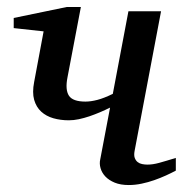

<svg xmlns="http://www.w3.org/2000/svg" viewBox="-20 -514 522 546"><path d="M480 -28.8Q467.3 -22 451.7 -14.9Q436 -7.8 418.7 -1.7Q401.4 4.4 382.8 8.3Q364.3 12.2 346.2 12.2Q322.8 12.2 306.2 5.4Q289.6 -1.5 279.5 -12.2Q269.5 -22.9 265.9 -35.9Q262.2 -48.8 265.1 -61L293 -208Q279.3 -201.2 264.4 -194.8Q249.5 -188.5 234.4 -183.3Q219.2 -178.2 204.3 -175Q189.5 -171.9 175.8 -171.9Q152.3 -171.9 131.8 -177.7Q111.3 -183.6 97.2 -196.5Q83 -209.5 77.1 -230.2Q71.3 -251 77.1 -280.8L104 -424.8L19 -434.1V-462.9L169.9 -494.1H210L171.9 -293.9Q165 -258.8 176 -241.9Q187 -225.1 223.1 -225.1Q238.3 -225.1 257.1 -230Q275.9 -234.9 300.8 -247.1L345.2 -481.9H438L362.8 -85Q360.4 -72.3 363.3 -64.7Q366.2 -57.1 371.6 -53Q377 -48.8 384.3 -47.4Q391.6 -45.9 398.9 -45.9Q406.7 -45.9 415 -47.1Q423.3 -48.3 433.1 -51Q442.9 -53.7 454.3 -57.1Q465.8 -60.5 480 -64.9Z"/></svg>

Font: Charis SIL Cyr
Style: Italic
Weight: 400
Italic angle: -11°
Foundry: SIL International
Version: Version 5.000